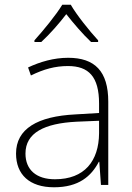

<svg xmlns="http://www.w3.org/2000/svg" viewBox="-20 -784 561 814"><path d="M280 -764H244C219 -722 163 -654 126 -613V-606H155C192 -640 232 -686 261 -724C291 -686 330 -640 366 -606H396V-613C359 -653 304 -722 280 -764ZM269 -539C208 -539 150 -522 99 -498L111 -464C166 -491 214 -504 268 -504C356 -504 400 -459 400 -345V-305L300 -299C139 -291 48 -238 48 -133C48 -44 105 10 209 10C314 10 367 -37 399 -98H401L408 0H439V-353C439 -482 382 -539 269 -539ZM304 -268 400 -272V-219C399 -101 338 -24 213 -24C134 -24 88 -64 88 -133C88 -221 168 -261 304 -268Z"/></svg>

Font: Noto Sans Ethiopic ExtraLight
Style: Regular
Weight: 200
Designer: Monotype Design Team
Foundry: Monotype Imaging Inc.
Version: Version 2.102